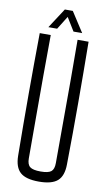

<svg xmlns="http://www.w3.org/2000/svg" viewBox="-103 -1001 594 1057"><g transform="rotate(10 193.5 -473.0)"><path d="M193.5 6Q121 6 89.5 -22Q58 -50 57 -114Q55 -287.5 55 -457Q55 -626.5 57 -800H118.5Q117.5 -684.5 117.2 -570Q117 -455.5 117.2 -341Q117.5 -226.5 117.5 -110.5Q117.5 -76.5 134 -63.5Q150.5 -50.5 193.5 -50.5Q236.5 -50.5 252.5 -63.5Q268.5 -76.5 268.5 -110.5Q268.5 -226.5 269 -341Q269.5 -455.5 269.5 -570Q269.5 -684.5 268.5 -800H330Q332 -626.5 332.2 -457Q332.5 -287.5 330 -114Q329.5 -50 297.8 -22Q266 6 193.5 6ZM98 -840.5 170.5 -952H215L287 -840.5H238.5L193 -914.5L147 -840.5Z"/></g></svg>

Font: Big Shoulders Text Thin Light
Style: Regular
Weight: 300
Version: Version 2.002